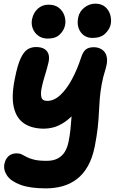

<svg xmlns="http://www.w3.org/2000/svg" viewBox="-20 -777 651 1058"><path d="M232.4 261Q145.2 261 92.4 241.2Q39.6 221.4 18.7 190.2Q-2.2 159 4.2 126.2Q10.2 98.2 27.5 83.1Q44.8 68 72 68Q88.6 68 100.4 74.1Q112.2 80.2 127.9 88.6Q143.6 97 168.9 103.1Q194.2 109.2 237.8 109.2Q273 109.2 297.5 96.5Q322 83.8 336.6 60.4Q351.2 37 357.6 5Q365 -31.6 367.9 -61.4Q370.8 -91.2 373 -119.5Q375.2 -147.8 378.4 -179.8Q381.6 -211.8 389.6 -251.8L440.8 -218.2Q411 -171.8 381.2 -142.2Q351.4 -112.6 323.3 -96.2Q295.2 -79.8 269.8 -73.9Q244.4 -68 223.4 -68Q155.8 -68 113 -96.6Q70.2 -125.2 56.1 -185.9Q42 -246.6 61.6 -343Q76 -416.8 93.3 -454.2Q110.6 -491.6 131.5 -504.7Q152.4 -517.8 178.2 -517.8Q209 -517.8 226.2 -506.2Q243.4 -494.6 248.1 -475.3Q252.8 -456 247 -432.2Q239.2 -398.4 227.6 -361.6Q216 -324.8 209.5 -292.8Q203 -260.8 208.3 -240.9Q213.6 -221 240.4 -221Q278 -221 312.8 -253.6Q347.6 -286.2 376.7 -340.5Q405.8 -394.8 426.4 -458.4Q436.2 -489.6 451.6 -503.2Q467 -516.8 496.4 -516.8Q515.6 -516.8 531.8 -509.5Q548 -502.2 558 -488.1Q568 -474 569.7 -451.9Q571.4 -429.8 562.6 -400Q546.8 -349.8 539.7 -309Q532.6 -268.2 529.6 -231.3Q526.6 -194.4 525 -156.2Q523.4 -118 518.4 -73.1Q513.4 -28.2 502.4 29Q489.4 93.8 464.1 138.5Q438.8 183.2 403.1 210.2Q367.4 237.2 324.3 249.1Q281.2 261 232.4 261ZM489.6 -568Q448.2 -568 424.7 -600Q401.2 -632 411 -681.2Q417.6 -713.8 445 -735.3Q472.4 -756.8 505.4 -756.8Q538.6 -756.8 559.2 -739.3Q579.8 -721.8 587.4 -695.6Q595 -669.4 590.2 -643.6Q584.8 -616.4 560.2 -592.2Q535.6 -568 489.6 -568ZM243 -564.4Q213.4 -564.4 192 -579.4Q170.6 -594.4 160.8 -619.3Q151 -644.2 156.6 -671.4Q164 -707.2 188.4 -729.2Q212.8 -751.2 247.2 -751.2Q283.6 -751.2 305.4 -733.3Q327.2 -715.4 335.5 -689.1Q343.8 -662.8 338.2 -636.6Q332.4 -609.4 309.4 -586.9Q286.4 -564.4 243 -564.4Z"/></svg>

Font: Shantell Sans Light
Style: Italic
Weight: 300
Italic angle: -11°
Designer: Stephen Nixon, Anya Danilova, Shantell Martin
Foundry: Arrow Type
Version: Version 1.008;[ac192a2d6]